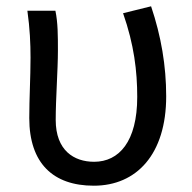

<svg xmlns="http://www.w3.org/2000/svg" viewBox="-20 -577 609 610"><path d="M278 13C414 13 508 -87 508 -271C508 -368 492 -462 460 -557L371 -535C406 -435 416 -351 416 -269C416 -127 358 -63 279 -63C215 -63 157 -99 157 -196C157 -263 164 -356 164 -416C164 -464 164 -505 156 -543H67C75 -486 77 -438 77 -394C77 -330 73 -266 73 -202C73 -58 149 13 278 13Z"/></svg>

Font: Source Han Sans KR
Style: Regular
Weight: 400
Designer: Ryoko NISHIZUKA 西塚涼子 (kana, bopomofo & ideographs); Paul D. Hunt (Latin, Greek & Cyrillic); Sandoll Communications 산돌커뮤니
Foundry: Adobe
Version: Version 2.004;hotconv 1.0.118;makeotfexe 2.5.65603